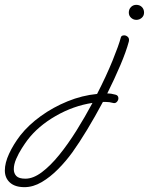

<svg xmlns="http://www.w3.org/2000/svg" viewBox="-353 -393 615 793"><path d="M210 -311Q198 -311 188.5 -319.5Q179 -328 179 -341Q179 -355 188 -364Q197 -373 210 -373Q224 -373 233 -364Q242 -355 242 -341Q242 -328 232.5 -319.5Q223 -311 210 -311ZM-252 380Q-291 380 -312 361Q-333 342 -333 311Q-333 280 -315.5 242Q-298 204 -269 166Q-235 123 -184.5 86.5Q-134 50 -74 25.5Q-14 1 48 -5Q86 -79 112 -143Q138 -207 146 -238Q148 -247 160 -247Q168 -247 175 -240.5Q182 -234 179 -221Q168 -180 144 -123.5Q120 -67 90 -7Q107 -7 124 -2Q136 1 136 13Q136 21 129.5 28Q123 35 113 32Q106 30 99 29Q92 28 84 28Q78 28 72 28Q40 88 7 142.5Q-26 197 -54 236Q-80 272 -112.5 305Q-145 338 -180.5 359Q-216 380 -252 380ZM-296 306Q-296 323 -285.5 334Q-275 345 -248 345Q-216 345 -180.5 318.5Q-145 292 -108.5 247Q-72 202 -37 146Q-2 90 29 32Q-50 44 -123 86Q-196 128 -240 186Q-249 198 -262.5 219Q-276 240 -286 263Q-296 286 -296 306Z"/></svg>

Font: Meow Script
Style: Regular
Weight: 400
Designer: Robert E. Leuschke
Foundry: Robert E. Leuschke
Version: Version 1.010; ttfautohint (v1.8.3)